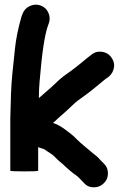

<svg xmlns="http://www.w3.org/2000/svg" viewBox="-20 -742 530 820"><path d="M24 -235V-13C24 -11 44 -10 84 -10C124 -10 143 -11 143 -13V-114C144 -113 148 -111 156 -109C164 -107 171 -104 176 -100C181 -96 186 -93 191 -90C196 -87 200 -84 204 -81C208 -78 213 -73 219 -67C225 -61 232 -54 240 -48C248 -42 254 -35 262 -28C270 -21 277 -15 284 -9C291 -3 298 2 304 6C310 10 315 15 320 20C325 25 332 33 342 43C352 53 364 58 381 58C398 58 412 52 424 40C436 28 441 15 441 -2C441 -19 435 -33 423 -44L415 -52C410 -57 405 -62 401 -67C394 -74 387 -80 380 -85C373 -90 367 -96 361 -101C355 -106 347 -112 338 -120C329 -128 319 -136 310 -145L296 -159C290 -165 278 -174 258 -189C238 -204 220 -213 206 -217C213 -222 219 -228 226 -235C251 -257 272 -275 288 -291C304 -307 322 -320 338 -331C354 -342 370 -355 386 -368C402 -381 415 -392 426 -401L445 -415C458 -426 465 -440 467 -456C469 -472 464 -486 454 -499C444 -512 431 -519 414 -521C397 -523 383 -519 370 -508L352 -494C314 -462 285 -440 266 -427C247 -414 231 -400 217 -386C203 -372 189 -361 178 -351C167 -341 156 -332 146 -323C146 -347 147 -370 149 -393C159 -515 171 -595 185 -633L189 -644C194 -659 193 -674 186 -689C179 -704 167 -714 152 -719C137 -724 122 -723 107 -716C92 -709 81 -697 76 -682L72 -672C57 -620 48 -574 44 -535C40 -496 36 -461 33 -430C30 -399 28 -370 27 -342Z"/></svg>

Font: AppleStorm
Style: Xbd
Weight: 800
Foundry: Cannot Into Space Fonts
Version: Version 1.01